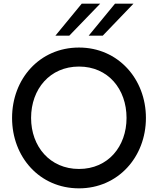

<svg xmlns="http://www.w3.org/2000/svg" viewBox="-20 -1020 863 1050"><path d="M427 -1000 283 -825H359L528 -1000ZM609 -1000 465 -825H542L710 -1000ZM412 10C626 10 778 -162 778 -375C778 -588 626 -760 412 -760C196 -760 46 -588 46 -375C46 -162 196 10 412 10ZM412 -96C253 -96 150 -219 150 -375C150 -533 253 -656 412 -656C571 -656 672 -533 672 -375C672 -219 571 -96 412 -96Z"/></svg>

Font: Oakes Medium
Style: Regular
Weight: 500
Designer: Samuel Oakes
Foundry: Samuel Oakes
Version: Version 1.003;PS 001.003;hotconv 1.0.88;makeotf.lib2.5.64775